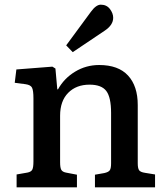

<svg xmlns="http://www.w3.org/2000/svg" viewBox="-20 -801 712 821"><path d="M51 0V-55L97 -63Q113 -66 118 -75.5Q123 -85 123 -111V-380Q123 -414 117 -426Q111 -438 89 -441L43 -447L50 -504L204 -516L217 -508L225 -419H228Q254 -466 301 -494.5Q348 -523 404 -523Q486 -523 527.5 -478Q569 -433 569 -352V-103Q569 -82 574.5 -73.5Q580 -65 600 -62L643 -55V0H386V-54L426 -61Q444 -65 449.5 -73Q455 -81 455 -103V-318Q455 -385 434.5 -412Q414 -439 363 -439Q306 -439 271.5 -404Q237 -369 237 -306V-107Q237 -84 242 -75Q247 -66 262 -63L309 -54V0ZM291 -578 263 -607 369 -751Q391 -781 411 -781Q436 -781 450 -762.5Q464 -744 464 -725Q464 -694 428 -670Z"/></svg>

Font: Literata 12pt Medium
Style: Regular
Weight: 500
Designer: Latin by Veronika Burian and Jose Scaglione. Greek by Irene Vlachou. Cyrillic by Vera Evstafieva.
Foundry: TypeTogether
Version: Version 3.002